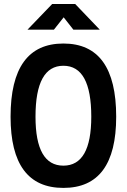

<svg xmlns="http://www.w3.org/2000/svg" viewBox="-20 -918 626 948"><path d="M293 9.8Q32.2 9.8 32.2 -341.8Q32.2 -703.1 293 -703.1Q553.7 -703.1 553.7 -341.8Q553.7 9.8 293 9.8ZM293 -100.1Q430.7 -100.1 430.7 -341.8Q430.7 -593.3 293 -593.3Q155.3 -593.3 155.3 -341.8Q155.3 -100.1 293 -100.1ZM115.7 -771.5 237.8 -898.4H351.1L472.7 -771.5H342.3L294.4 -832.5L246.1 -771.5Z"/></svg>

Font: Cascadia Code SemiBold
Style: Regular
Weight: 600
Monospace: yes
Designer: Aaron Bell
Foundry: Saja Typeworks
Version: Version 2404.023; ttfautohint (v1.8.4)